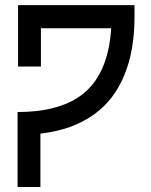

<svg xmlns="http://www.w3.org/2000/svg" viewBox="-20 -744 601 763"><path d="M51.8 -723.6Q206.1 -723.6 514.6 -723.6Q514.6 -708 514.6 -677.7Q514.6 -542 473.6 -444.3Q433.6 -346.7 353.5 -289.1Q310.5 -258.8 257.8 -239.3Q205.1 -220.7 140.6 -212.9Q140.6 -142.6 140.6 -1Q110.4 -1 49.8 -1Q49.8 -70.3 49.8 -208Q49.8 -208 49.8 -208Q49.8 -208 49.8 -208Q49.8 -238.3 49.8 -298.8Q131.8 -298.8 193.4 -315.4Q254.9 -331.1 299.8 -363.3Q354.5 -402.3 385.7 -470.7Q416 -538.1 421.9 -631.8Q329.1 -631.8 142.6 -631.8Q142.6 -581.1 142.6 -479.5Q112.3 -479.5 51.8 -479.5Q51.8 -540 51.8 -601.6Q51.8 -662.1 51.8 -723.6Z"/></svg>

Font: Oishi
Style: Regular
Weight: 400
Designer: bBranding
Version: Version 1.0